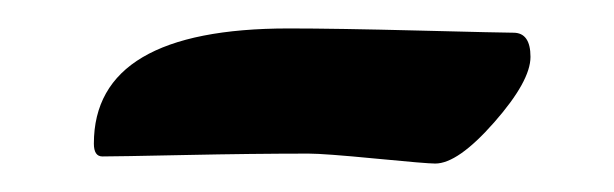

<svg xmlns="http://www.w3.org/2000/svg" viewBox="-20 -381 432 135"><path d="M183 -361Q216 -361 275 -359.5Q334 -358 341 -358Q353 -358 353 -341Q353 -324 327.5 -295Q302 -266 286 -266Q280 -266 244 -269.5Q208 -273 197 -273Q158 -273 110 -272Q62 -271 52 -271Q46 -271 46 -280Q46 -361 183 -361Z"/></svg>

Font: LeckerliOne
Style: Regular
Weight: 400
Designer: Gesine Todt
Foundry: Gesine Todt
Version: Version 1.000